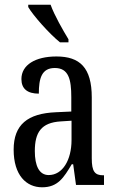

<svg xmlns="http://www.w3.org/2000/svg" viewBox="-20 -786 494 816"><path d="M235 -606H271V-619C248 -657 211 -721 195 -766H100V-756C120 -721 190 -642 235 -606ZM159 10C226 10 251 -31 285 -88H291L303 0H422V-41H419C383 -41 370 -57 370 -113V-372C370 -499 319 -546 220 -546C130 -546 71 -510 71 -450C71 -409 96 -388 145 -388C145 -453 157 -497 213 -497C272 -497 283 -448 283 -373V-312L218 -309C97 -304 38 -256 38 -150C38 -41 92 10 159 10ZM187 -42C146 -42 128 -82 128 -144C128 -223 155 -265 238 -270L284 -273V-191C284 -106 246 -42 187 -42Z"/></svg>

Font: Noto Serif Devanagari ExtraCondensed
Style: Regular
Weight: 400
Width: 2
Designer: Universal Thirst, Indian Type Foundry and the Monotype Design Team
Foundry: Monotype Imaging Inc.
Version: Version 2.004